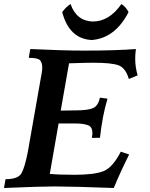

<svg xmlns="http://www.w3.org/2000/svg" viewBox="-34 -938 748 958"><path d="M533.7 0Q337.9 -7.3 240.2 -7.8Q169.4 -7.8 -14.2 0L-6.3 -43.9Q56.6 -43.9 73.2 -73.5Q89.8 -103 105 -181.2L173.8 -572.3Q176.8 -587.9 176.8 -600.1Q176.8 -625 166 -637.2Q155.3 -649.4 109.4 -649.4L117.2 -693.4Q278.8 -685.5 385.3 -685.5Q544.4 -685.5 644 -693.4Q640.6 -666.5 640.6 -645.5Q640.6 -602.5 652.8 -562L608.9 -543.9Q592.8 -598.6 558.3 -611.8Q523.9 -625 432.1 -625Q397.9 -625 310.5 -622.1L269 -386.2L341.3 -387.2Q405.8 -387.2 430.9 -398.9Q456.1 -410.6 464.4 -450.7L502.4 -445.8Q476.6 -359.4 464.8 -250.5L424.3 -250Q427.2 -265.1 427.2 -274.4Q427.2 -302.7 408.2 -312Q385.7 -321.8 344.2 -321.8H258.3L214.4 -70.3Q259.8 -65.9 337.4 -65.9Q439.5 -65.9 484.1 -84.7Q528.8 -103.5 568.8 -181.2L610.4 -167Q563.5 -73.2 533.7 0ZM423.8 -738.3Q311.5 -744.1 276.4 -877.4Q293.5 -901.9 317.9 -918Q348.1 -832.5 429.7 -830.6Q512.2 -831.5 571.8 -918Q595.7 -901.9 607.4 -877.4Q540.5 -747.6 423.8 -738.3Z"/></svg>

Font: Kelvinch
Style: Bold Italic
Weight: 700
Italic angle: -10°
Designer: Paul James Miller
Foundry: High-Logic / Made with FontCreator
Version: Version 3.30 September 23, 2016